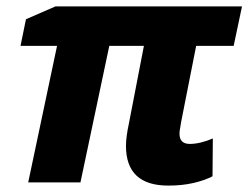

<svg xmlns="http://www.w3.org/2000/svg" viewBox="-20 -569 775 599"><path d="M505 10Q548 10 583 2Q618 -6 643 -19L644 -137Q604 -120 572 -120Q540 -120 540 -152Q540 -160 542 -169.5Q544 -179 545 -188L592 -426H709L735 -549H153L61 -509L44 -426H158L68 0H231L321 -426H429L382 -183Q378 -165 375.5 -146.5Q373 -128 373 -114Q373 10 505 10Z"/></svg>

Font: Noto Sans Display Extra
Style: Italic
Weight: 800
Italic angle: -12°
Designer: Monotype Design Team
Foundry: Monotype Imaging Inc.
Version: Version 1.900